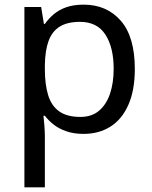

<svg xmlns="http://www.w3.org/2000/svg" viewBox="-20 -566 655 826"><path d="M340 -546Q439 -546 499.5 -477Q560 -408 560 -269Q560 -178 532.5 -115.5Q505 -53 455.5 -21.5Q406 10 339 10Q298 10 266 -1Q234 -12 211.5 -29.5Q189 -47 173 -68H167Q169 -51 171 -25Q173 1 173 20V240H85V-536H157L169 -463H173Q189 -486 211.5 -505Q234 -524 265.5 -535Q297 -546 340 -546ZM324 -472Q270 -472 237 -451.5Q204 -431 189 -390Q174 -349 173 -286V-269Q173 -203 187 -157Q201 -111 234.5 -87Q268 -63 326 -63Q375 -63 406.5 -90Q438 -117 453.5 -163.5Q469 -210 469 -270Q469 -362 433.5 -417Q398 -472 324 -472Z"/></svg>

Font: ukorean05
Style: Book
Weight: 400
Designer: Jelle Bosma - Monotype Design Team
Foundry: Monotype Imaging Inc.
Version: Version 2.003